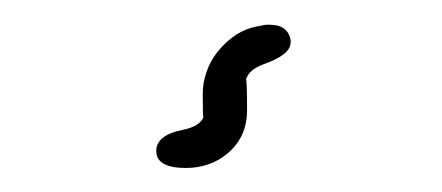

<svg xmlns="http://www.w3.org/2000/svg" viewBox="-20 -145 366 159"><path d="M198.2 -91.8Q183.6 -86.4 183.1 -75.7L183.6 -79.6Q184.6 -79.6 184.6 -53.7Q184.6 -31.2 168 -17.6Q153.8 -5.9 133.8 -5.9Q109.4 -5.9 109.4 -20Q109.4 -33.2 131.8 -37.6Q146.5 -40.5 148.9 -49.3Q148.9 -48.3 148.4 -48.3Q147.9 -48.3 147.9 -67.4Q147.9 -76.2 150.9 -85Q153.8 -93.8 159.4 -101.1Q165 -108.4 172.4 -114Q179.7 -119.6 188.5 -122.1Q191.9 -123 194.8 -123.5Q197.8 -124 200.2 -124.5H203.6Q218.3 -124.5 220.7 -111.8V-109.9Q220.7 -99.6 198.2 -91.8Z"/></svg>

Font: Dima Nastaligh Tahriri
Style: regular
Weight: 400
Designer: R.Balvardi
Foundry: Dima Software Group
Version: Version 1.00;November 13, 2018;FontCreator 11.5.0.2427 64-bi